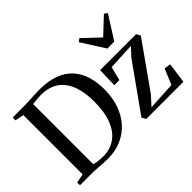

<svg xmlns="http://www.w3.org/2000/svg" viewBox="-141 -1150 1494 1494"><g transform="rotate(-45 606.0 -402.5)"><path d="M322 8Q302 8 279 6.8Q256 5.5 232.8 3.8Q209.5 2 189.2 1Q169 0 154 0H27V-30.5L101.5 -45V-697.5L29.5 -712V-743H152.5Q179.5 -743 209.5 -744.8Q239.5 -746.5 270.2 -748Q301 -749.5 330.5 -749.5Q427.5 -749.5 496 -723.5Q564.5 -697.5 607.2 -649.8Q650 -602 670 -537Q690 -472 690 -394.5Q690 -304 664 -229.5Q638 -155 589.5 -101.5Q541 -48 473.2 -19.2Q405.5 9.5 322 8ZM317 -30Q394.5 -31 450.5 -71.8Q506.5 -112.5 536.5 -190Q566.5 -267.5 566.5 -377.5Q566.5 -458.5 550.8 -520.5Q535 -582.5 503 -625.2Q471 -668 422.5 -690Q374 -712 308 -712Q288.5 -712 270.2 -710.2Q252 -708.5 237.5 -706.8Q223 -705 216 -704.5V-42.5Q230 -38 247.2 -35.2Q264.5 -32.5 282.8 -31.2Q301 -30 317 -30ZM1074.5 -486.5 851 -475.5 822.5 -362 767 -361.5 771 -522.5H1167.5L1185.5 -488.5L917 -109.5L849.5 -35.5L1082 -48.5L1135.5 -177L1188.5 -169L1166 0H756.5L737.5 -34L1013 -421ZM930 -601.5 808 -793.5 833 -813 968 -685.5 1103 -812.5 1128 -793.5 1006 -601.5Z"/></g></svg>

Font: Merriweather 96pt Medium
Style: Regular
Weight: 500
Version: Version 2.100